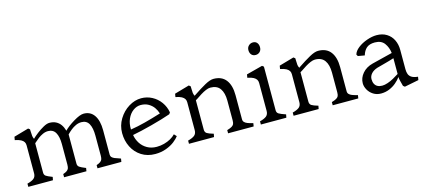

<svg xmlns="http://www.w3.org/2000/svg" viewBox="-56 -1161 3624 1638"><g transform="rotate(-15 1756.5 -342.0)"><path d="M352.8 -481Q330.5 -481 299.4 -463.8Q268.2 -446.5 238.9 -423.8Q209.5 -401 191.5 -383Q184.8 -397 182.9 -410.1Q181 -423.2 180.2 -451.2L179.5 -470L165.5 -481L34.8 -443.5L30 -415Q64.8 -408.2 82.9 -398.1Q101 -388 108.5 -375.4Q116 -362.8 116 -346.2V-99.5Q116 -69.8 97.8 -54.2Q79.5 -38.8 38.5 -28.2V0H256L261.5 -28.2L256 -30.5Q220.5 -44 206 -54Q191.5 -64 191.5 -84.5V-343.5Q195.8 -347.8 197 -348.8Q217.8 -367.8 235.4 -381Q253 -394.2 276 -405Q299 -415.8 323 -415.8Q368.2 -415.8 388.9 -379.4Q409.5 -343 409.5 -278.5V-99.5V-96.8Q409.2 -74 404.4 -63.1Q399.5 -52.2 388.2 -44Q377 -35.8 354.5 -28.2V0H551.8L556.5 -28.2Q553.5 -29.8 550.2 -30.5Q516.5 -44 501.5 -54.4Q486.5 -64.8 486.5 -84.5V-343Q505.5 -362.5 524.9 -378Q544.2 -393.5 568.2 -404.6Q592.2 -415.8 618 -415.8Q663.5 -415.8 684 -378.8Q704.5 -341.8 704.5 -273.5V-99.5V-96.8Q704.2 -74 699.4 -63.1Q694.5 -52.2 683.2 -44Q672 -35.8 649.5 -28.2V0H860.2L865 -28.2L853 -32.8Q827 -41 812.5 -47.1Q798 -53.2 789 -62Q780 -70.8 780 -84.5V-300.8Q780 -386.5 747.6 -433.8Q715.2 -481 655.2 -481Q622.5 -481 565 -446.2Q507.5 -411.5 476.2 -378.5Q466.8 -410.8 451.1 -433Q435.5 -455.2 411.1 -468.1Q386.8 -481 352.8 -481Z M930 -235Q930 -301.8 964.4 -358.4Q998.8 -415 1052.6 -448Q1106.5 -481 1163 -481Q1213.8 -481 1258 -457.6Q1302.2 -434.2 1331.8 -393.1Q1361.2 -352 1370 -301L1360 -287Q1290.2 -262.5 1188.2 -235.6Q1086.2 -208.8 1016.2 -195.8Q1022.8 -155.8 1044.6 -121.5Q1066.5 -87.2 1102.9 -66.6Q1139.2 -46 1186.5 -46Q1219.5 -46 1251.8 -54.6Q1284 -63.2 1310.4 -78.1Q1336.8 -93 1353.8 -111.5L1374 -90Q1359.5 -70 1329.9 -46.6Q1300.2 -23.2 1255.8 -6.6Q1211.2 10 1158.5 10Q1089.8 10 1037.9 -23Q986 -56 958 -112Q930 -168 930 -235ZM1284.8 -314.5Q1276.2 -343.2 1258.6 -368.1Q1241 -393 1212.2 -409.6Q1183.5 -426.2 1144 -426.2Q1108.2 -426.2 1076.8 -403Q1045.2 -379.8 1027.1 -338.8Q1009 -297.8 1011.2 -245.8Q1071 -254.8 1138.9 -272.5Q1206.8 -290.2 1284.8 -314.5Z M1535 -346.2V-99.5Q1535 -69.8 1516.8 -54.2Q1498.5 -38.8 1457.5 -28.2V0H1678.8L1684.2 -28.2Q1642.5 -40.2 1626.5 -50.5Q1610.5 -60.8 1610.5 -84.5V-343.5Q1617.8 -347.5 1624 -351.5Q1647.2 -367.5 1670.6 -382Q1694 -396.5 1716.6 -406.1Q1739.2 -415.8 1756.8 -415.8Q1815.2 -415.8 1842.2 -377.6Q1869.2 -339.5 1869.2 -271V-99.5V-97.5Q1869 -74.8 1863.8 -63.9Q1858.5 -53 1845 -44.8Q1831.5 -36.5 1803 -28.2V0H2028.8L2033.5 -28.2L2029.5 -29Q2000 -36.5 1983.9 -42.9Q1967.8 -49.2 1958.1 -59.1Q1948.5 -69 1948.5 -84.5V-298Q1948.5 -385.2 1911.5 -433.1Q1874.5 -481 1802 -481Q1771.8 -481 1724.9 -455Q1678 -429 1617.5 -388.2L1610.5 -383Q1603 -396.8 1601.1 -410.8Q1599.2 -424.8 1599.2 -449.5L1598.5 -470L1584.5 -481L1453.8 -443.5L1449 -415Q1483.8 -408.2 1501.9 -398.1Q1520 -388 1527.5 -375.4Q1535 -362.8 1535 -346.2Z M2170 -99.5V-346.5Q2170 -363 2162.5 -375.6Q2155 -388.2 2136.9 -398.4Q2118.8 -408.5 2084 -415.2L2088.8 -443.8L2231.5 -481.2L2245.5 -470.2V-84.5Q2245.5 -63.2 2261.8 -53.2Q2278 -43.2 2320 -29L2323 -28.2L2317.5 0H2092.5V-28.2Q2133.5 -38.8 2151.8 -54.2Q2170 -69.8 2170 -99.5ZM2256.2 -639.5Q2256.2 -663.2 2243.5 -678.9Q2230.8 -694.5 2207.8 -694.5Q2185.8 -694.5 2169.8 -679.2Q2153.8 -664 2153.8 -639.5Q2153.8 -615.8 2166.9 -600.1Q2180 -584.5 2204.5 -584.5Q2225.8 -584.5 2241 -599.2Q2256.2 -614 2256.2 -639.5Z M2459 -346.2V-99.5Q2459 -69.8 2440.8 -54.2Q2422.5 -38.8 2381.5 -28.2V0H2602.8L2608.2 -28.2Q2566.5 -40.2 2550.5 -50.5Q2534.5 -60.8 2534.5 -84.5V-343.5Q2541.8 -347.5 2548 -351.5Q2571.2 -367.5 2594.6 -382Q2618 -396.5 2640.6 -406.1Q2663.2 -415.8 2680.8 -415.8Q2739.2 -415.8 2766.2 -377.6Q2793.2 -339.5 2793.2 -271V-99.5V-97.5Q2793 -74.8 2787.8 -63.9Q2782.5 -53 2769 -44.8Q2755.5 -36.5 2727 -28.2V0H2952.8L2957.5 -28.2L2953.5 -29Q2924 -36.5 2907.9 -42.9Q2891.8 -49.2 2882.1 -59.1Q2872.5 -69 2872.5 -84.5V-298Q2872.5 -385.2 2835.5 -433.1Q2798.5 -481 2726 -481Q2695.8 -481 2648.9 -455Q2602 -429 2541.5 -388.2L2534.5 -383Q2527 -396.8 2525.1 -410.8Q2523.2 -424.8 2523.2 -449.5L2522.5 -470L2508.5 -481L2377.8 -443.5L2373 -415Q2407.8 -408.2 2425.9 -398.1Q2444 -388 2451.5 -375.4Q2459 -362.8 2459 -346.2Z M3023 -114Q3023 -161.8 3056.9 -201.5Q3090.8 -241.2 3148.5 -255.8L3328.8 -300.8Q3323 -351 3295.8 -388Q3268.5 -425 3212 -425Q3163.8 -425 3138.2 -402.5Q3112.8 -380 3101.5 -340L3042.8 -350.2L3033.8 -365.2Q3041.8 -395.5 3076 -422.1Q3110.2 -448.8 3156.5 -464.9Q3202.8 -481 3241.8 -481Q3293.5 -481 3330.6 -457.9Q3367.8 -434.8 3386.8 -395.5Q3405.8 -356.2 3405.8 -308V-136.8Q3405.8 -110.5 3412.9 -92.2Q3420 -74 3438.5 -62.4Q3457 -50.8 3493.2 -47L3488.5 -18.5L3363 6.2L3349 -4.8Q3348.2 -6.8 3348.2 -7.2Q3348.2 -7.8 3347.5 -9.8Q3341.5 -32.8 3336.2 -53.4Q3331 -74 3331 -87.8Q3312.5 -62.5 3286.2 -40.4Q3260 -18.2 3225.9 -4.1Q3191.8 10 3153 10Q3114 10 3084.5 -9Q3055 -28 3039 -57Q3023 -86 3023 -114ZM3331 -114.8V-254Q3310 -247 3292 -241.8Q3274 -236.5 3253.2 -231Q3211.2 -220 3177.5 -210.5Q3141.8 -198.8 3123 -177.1Q3104.2 -155.5 3104.2 -129Q3104.2 -103.5 3113.4 -86.4Q3122.5 -69.2 3139.1 -60.8Q3155.8 -52.2 3180 -52.2Q3201.2 -52.2 3228.2 -61.4Q3255.2 -70.5 3281.5 -85.1Q3307.8 -99.8 3331 -114.8Z"/></g></svg>

Font: TMT Limkin
Style: Regular
Weight: 400
Designer: Gabriel Drozdov
Version: Version 1.000;Glyphs 3.1.2 (3151)